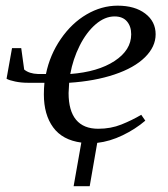

<svg xmlns="http://www.w3.org/2000/svg" viewBox="-20 -491 586 671"><path d="M78.1 -201.7Q53.7 -201.7 33 -206.1Q12.2 -210.4 2.9 -215.8L22 -322.8H54.2L64.5 -248Q82 -233.4 112.8 -232.4H140.6Q154.3 -299.3 192.4 -354.7Q230.5 -410.2 282.7 -440.7Q335 -471.2 391.1 -471.2Q451.2 -471.2 487.5 -443.6Q523.9 -416 523.9 -371.1Q523.9 -327.6 486.6 -290.8Q449.2 -253.9 380.1 -230.7Q311 -207.5 221.7 -201.7L219.7 -166Q219.7 -104 245.8 -72.5Q272 -41 323.2 -41Q367.2 -41 404.3 -55.9Q441.4 -70.8 473.6 -89.8L487.8 -69.3Q453.1 -39.6 408.4 -18.1Q363.8 3.4 319.8 8.3L293.5 159.7H237.3L264.2 7.3Q198.2 -1.5 165.8 -45.9Q133.3 -90.3 133.3 -161.1Q133.3 -182.1 135.3 -201.7ZM225.6 -232.4Q322.3 -239.7 380.4 -277.8Q438.5 -315.9 438.5 -371.1Q438.5 -398.9 423.6 -416.3Q408.7 -433.6 380.4 -433.6Q346.2 -433.6 314 -405.8Q281.7 -377.9 258.3 -331.1Q234.9 -284.2 225.6 -232.4Z"/></svg>

Font: Tinos
Style: Italic
Weight: 400
Italic angle: -16.333°
Designer: Steve Matteson
Foundry: Monotype Imaging Inc.
Version: Version 1.32